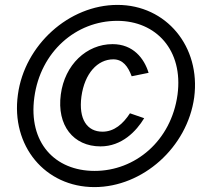

<svg xmlns="http://www.w3.org/2000/svg" viewBox="-20 -753 840 783"><path d="M365 10C562 10 744 -152 772 -356C799 -563 658 -733 459 -733C261 -733 80 -569 53 -367C24 -158 164 10 365 10ZM366 -56C203 -56 95 -172 120 -356C145 -542 290 -668 458 -668C617 -668 728 -548 704 -367C678 -178 531 -56 366 -56ZM439 -573C333 -573 244 -489 228 -368C211 -242 279 -156 390 -156C477 -156 536 -218 568 -271L510 -291C482 -248 446 -216 398 -216C335 -216 300 -267 312 -359C325 -454 378 -511 442 -511C481 -511 502 -482 517 -442L586 -456C568 -515 523 -573 439 -573Z"/></svg>

Font: United Sans Medium
Style: Italic
Weight: 500
Italic angle: -8°
Designer: Pablo Impallari, Rodrigo Fuenzalida (Modified by Dan O. Williams)
Version: Version 1.000;PS 001.000;hotconv 1.0.88;makeotf.lib2.5.64775